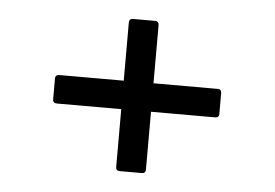

<svg xmlns="http://www.w3.org/2000/svg" viewBox="-36 -526 644 450"><g transform="rotate(5 286.0 -301.0)"><path d="M260 -122Q251 -122 251 -131V-267H100Q90 -267 90 -276V-325Q90 -334 100 -334H251V-470Q251 -480 260 -480H312Q321 -480 321 -470V-334H472Q481 -334 481 -325V-276Q481 -267 472 -267H321V-131Q321 -122 312 -122Z"/></g></svg>

Font: Sofia Sans Semi Condensed
Style: Regular
Weight: 400
Designer: Botio Nikoltchev, Ani Petrova
Foundry: lettersoup
Version: Version 4.100; ttfautohint (v1.8.4.7-5d5b)